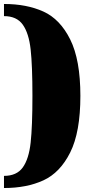

<svg xmlns="http://www.w3.org/2000/svg" viewBox="-105 -833 452 965"><path d="M-85 51Q-21 51 9.5 8.5Q40 -34 49 -116Q58 -198 58 -351Q58 -503 49 -584.5Q40 -666 9.5 -709Q-21 -752 -85 -752V-813Q29 -813 113 -775Q197 -737 248 -634.5Q299 -532 299 -351Q299 -169 248 -67Q197 35 113 73.5Q29 112 -85 112Z"/></svg>

Font: Notable
Style: Regular
Weight: 400
Designer: Multiple Designers
Foundry: Google, Inc.
Version: Version 1.100